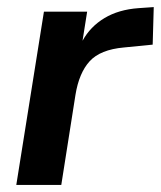

<svg xmlns="http://www.w3.org/2000/svg" viewBox="-20 -522 454 542"><path d="M26 0 104 -489H226L213 -407Q235 -447 275 -471Q315 -495 371 -499L414 -502L411 -396L330 -388Q263 -382 233 -349Q203 -316 193 -254L153 0Z"/></svg>

Font: Nunito Sans
Style: Bold Italic
Weight: 700
Italic angle: -9°
Designer: Vernon Adams
Foundry: Vernon Adams
Version: Version 3.006; ttfautohint (v1.8.3)